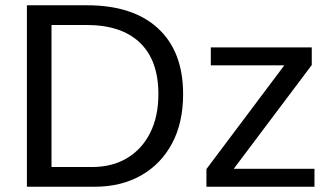

<svg xmlns="http://www.w3.org/2000/svg" viewBox="-20 -708 1262 728"><path d="M674.3 -351.1Q674.3 -242.2 632.1 -163.6Q589.8 -85 514.4 -42.5Q439 0 339.4 0H82V-688H309.6Q484.4 -688 579.3 -600.3Q674.3 -512.7 674.3 -351.1ZM580.6 -351.1Q580.6 -479 510.5 -546.1Q440.4 -613.3 307.6 -613.3H175.3V-74.7H328.6Q405.3 -74.7 461.7 -108.4Q518.1 -142.1 549.3 -204.1Q580.6 -266.1 580.6 -351.1ZM1172.4 -67.9V0H762.7V-66.9L1058.1 -460.4H779.3V-528.3H1162.1V-461.4L866.2 -67.9Z"/></svg>

Font: Arimo Nerd Font
Style: Regular
Weight: 400
Designer: Steve Matteson
Foundry: Monotype Imaging Inc.
Version: Version 1.33;Nerd Fonts 3.2.1